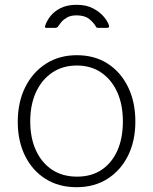

<svg xmlns="http://www.w3.org/2000/svg" viewBox="-20 -770 638 800"><path d="M299 10Q225 10 170 -24.5Q115 -59 84.5 -120.5Q54 -182 54 -262Q54 -344 85 -406.5Q116 -469 171.5 -504.5Q227 -540 300 -540Q374 -540 428.5 -505Q483 -470 513.5 -407.5Q544 -345 544 -264Q544 -183 513.5 -121.5Q483 -60 428 -25Q373 10 299 10ZM301 -34Q361 -34 403.5 -62.5Q446 -91 469 -142.5Q492 -194 492 -264Q492 -334 468.5 -386Q445 -438 402 -467.5Q359 -497 300 -497Q241 -497 197.5 -467.5Q154 -438 130 -386Q106 -334 106 -264Q106 -195 130 -143Q154 -91 197.5 -62.5Q241 -34 301 -34ZM426 -654H389Q385 -654 383 -655Q381 -656 379 -660Q371 -675 352 -690.5Q333 -706 299 -706Q275 -706 260 -697.5Q245 -689 236.5 -679Q228 -669 223 -661Q220 -657 217.5 -655.5Q215 -654 210 -654H172Q168 -654 167.5 -657Q167 -660 168 -662Q174 -682 190 -702.5Q206 -723 233 -736.5Q260 -750 299 -750Q339 -750 367 -735.5Q395 -721 412 -701Q429 -681 434 -664Q437 -654 426 -654Z"/></svg>

Font: Libre Franklin Thin ExtraLight
Style: Regular
Weight: 250
Version: Version 3.000